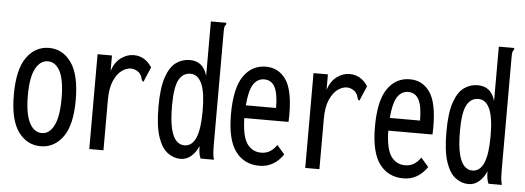

<svg xmlns="http://www.w3.org/2000/svg" viewBox="-46 -793 2543 930"><g transform="rotate(5 1225.0 -328.0)"><path d="M176 8Q109 8 67 -49.5Q25 -107 25 -229Q25 -353 67 -411.5Q109 -470 176 -470Q242 -470 284 -411.5Q326 -353 326 -229Q326 -108 284 -50Q242 8 176 8ZM176 -56Q213 -56 235 -99.5Q257 -143 257 -231Q257 -321 235 -363Q213 -405 176 -405Q139 -405 116 -363Q93 -321 93 -231Q93 -143 115.5 -99.5Q138 -56 176 -56Z M412 -460H482V-385Q496 -428 525.5 -449.5Q555 -471 587 -471Q642 -471 676 -419L649 -356L646 -347L639 -350Q635 -357 633 -366.5Q631 -376 620 -389Q600 -405 580 -405Q557 -405 534.5 -388.5Q512 -372 496.5 -336.5Q481 -301 481 -243V1H412Z M856 10Q823 10 793.5 -11.5Q764 -33 746 -86Q728 -139 728 -233Q728 -325 746 -377Q764 -429 794 -450Q824 -471 860 -471Q926 -471 945 -401V-666H1020V-658Q1014 -652 1012.5 -645Q1011 -638 1011 -621V-70Q1011 -52 1012 -35Q1013 -18 1018 0H953Q947 -14 945 -28.5Q943 -43 943 -60Q930 -29 907.5 -9.5Q885 10 856 10ZM869 -57Q906 -57 924.5 -99.5Q943 -142 943 -231Q943 -321 924 -363Q905 -405 869 -405Q832 -405 812.5 -369Q793 -333 793 -243Q793 -172 803 -131.5Q813 -91 830 -74Q847 -57 869 -57Z M1240 10Q1165 10 1123 -47Q1081 -104 1081 -227Q1081 -354 1121.5 -412.5Q1162 -471 1230 -471Q1291 -471 1327 -420.5Q1363 -370 1363 -248Q1363 -229 1362 -214H1147Q1149 -124 1174.5 -89Q1200 -54 1242 -54Q1267 -54 1285.5 -65.5Q1304 -77 1318 -98L1355 -55Q1334 -24 1305 -7Q1276 10 1240 10ZM1149 -276H1296Q1296 -344 1279.5 -376.5Q1263 -409 1227 -409Q1195 -409 1175 -379.5Q1155 -350 1149 -276Z M1462 -460H1532V-385Q1546 -428 1575.5 -449.5Q1605 -471 1637 -471Q1692 -471 1726 -419L1699 -356L1696 -347L1689 -350Q1685 -357 1683 -366.5Q1681 -376 1670 -389Q1650 -405 1630 -405Q1607 -405 1584.5 -388.5Q1562 -372 1546.5 -336.5Q1531 -301 1531 -243V1H1462Z M1940 10Q1865 10 1823 -47Q1781 -104 1781 -227Q1781 -354 1821.5 -412.5Q1862 -471 1930 -471Q1991 -471 2027 -420.5Q2063 -370 2063 -248Q2063 -229 2062 -214H1847Q1849 -124 1874.5 -89Q1900 -54 1942 -54Q1967 -54 1985.5 -65.5Q2004 -77 2018 -98L2055 -55Q2034 -24 2005 -7Q1976 10 1940 10ZM1849 -276H1996Q1996 -344 1979.5 -376.5Q1963 -409 1927 -409Q1895 -409 1875 -379.5Q1855 -350 1849 -276Z M2256 10Q2223 10 2193.5 -11.5Q2164 -33 2146 -86Q2128 -139 2128 -233Q2128 -325 2146 -377Q2164 -429 2194 -450Q2224 -471 2260 -471Q2326 -471 2345 -401V-666H2420V-658Q2414 -652 2412.5 -645Q2411 -638 2411 -621V-70Q2411 -52 2412 -35Q2413 -18 2418 0H2353Q2347 -14 2345 -28.5Q2343 -43 2343 -60Q2330 -29 2307.5 -9.5Q2285 10 2256 10ZM2269 -57Q2306 -57 2324.5 -99.5Q2343 -142 2343 -231Q2343 -321 2324 -363Q2305 -405 2269 -405Q2232 -405 2212.5 -369Q2193 -333 2193 -243Q2193 -172 2203 -131.5Q2213 -91 2230 -74Q2247 -57 2269 -57Z"/></g></svg>

Font: Inconsolata ExtraCondensed Medium
Style: Regular
Weight: 500
Width: 2
Monospace: yes
Designer: Raph Levien, Cyreal, Brenton Simpson
Foundry: Raph Levien, Cyreal, Google
Version: Version 3.001; ttfautohint (v1.8.2.53-6de2)